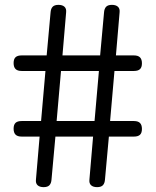

<svg xmlns="http://www.w3.org/2000/svg" viewBox="-20 -760 640 790"><path d="M69 -532H172L188 -708Q189 -724 196.5 -732Q204 -740 220.5 -740Q237 -740 245.5 -732Q254 -724 252 -708L237 -532H392L408 -708Q409 -724 416.5 -732Q424 -740 440.5 -740Q457 -740 465.5 -732Q474 -724 472 -708L457 -532H531Q548 -532 556 -524Q564 -516 564 -499.5Q564 -483 556 -475.5Q548 -468 531 -468H451L433 -262H531Q548 -262 556 -254Q564 -246 564 -229.5Q564 -213 556 -205.5Q548 -198 531 -198H428L412 -22Q411 -6 403.5 2Q396 10 379.5 10Q363 10 354.5 2Q346 -6 348 -22L363 -198H208L192 -22Q191 -6 183.5 2Q176 10 159.5 10Q143 10 134.5 2Q126 -6 128 -22L143 -198H69Q52 -198 44 -206Q36 -214 36 -230.5Q36 -247 44 -254.5Q52 -262 69 -262H149L167 -468H69Q52 -468 44 -476Q36 -484 36 -500.5Q36 -517 44 -524.5Q52 -532 69 -532ZM213 -262H369L387 -468H231Z"/></svg>

Font: Maple Mono NL ExtraLight
Style: Regular
Weight: 275
Monospace: yes
Designer: subframe7536
Version: Version 7.000